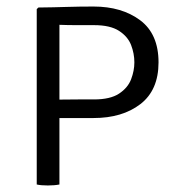

<svg xmlns="http://www.w3.org/2000/svg" viewBox="-20 -565 534 588"><path d="M465.5 -374Q465.5 -289 410 -246.2Q354.5 -203.5 266.5 -203.5H162V0Q147 3 126.5 3Q105.5 3 92.5 0V-537L97.5 -542Q145.5 -542.5 184.5 -543.8Q223.5 -545 266.5 -545Q353 -545 409.2 -503Q465.5 -461 465.5 -374ZM162 -489V-260Q188.5 -260.5 219.8 -260.5Q251 -260.5 268 -260.5Q317.5 -260.5 344.5 -278.2Q371.5 -296 381.5 -322.2Q391.5 -348.5 391.5 -374Q391.5 -401 381.5 -427Q371.5 -453 344.5 -470.5Q317.5 -488 268 -488Q246 -488 216.5 -488Q187 -488 162 -489Z"/></svg>

Font: Signika Negative SC Light
Style: Regular
Weight: 300
Designer: Anna Giedryś
Foundry: Anna Giedryś
Version: Version 2.000; ttfautohint (v1.8.3) -l 8 -r 50 -G 200 -x 9 -